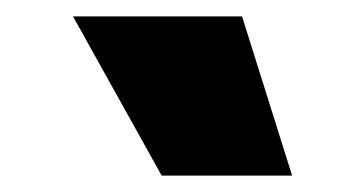

<svg xmlns="http://www.w3.org/2000/svg" viewBox="-20 -809 444 234"><path d="M177 -595 69 -789H275L336 -595Z"/></svg>

Font: Georama SemiCondensed Black
Style: Regular
Weight: 900
Width: 4
Designer: Jean-Baptiste Levee
Foundry: Production Type
Version: Version 1.001